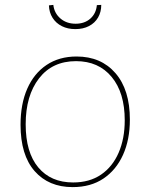

<svg xmlns="http://www.w3.org/2000/svg" viewBox="-20 -759 614 785"><path d="M293 -528Q393 -528 452 -460Q511 -392 511 -270Q511 -188 483 -126Q455 -64 403 -29Q351 6 277 6Q179 6 121.5 -59.5Q64 -125 64 -249Q64 -334 91.5 -396.5Q119 -459 170.5 -493.5Q222 -528 293 -528ZM291 -509Q194 -509 139.5 -438.5Q85 -368 85 -251Q85 -136 136.5 -74.5Q188 -13 279 -13Q346 -13 393 -45Q440 -77 465 -134.5Q490 -192 490 -267Q490 -380 436.5 -444.5Q383 -509 291 -509ZM288 -640Q257 -640 233 -652Q209 -664 195 -686Q181 -708 180 -737L198 -739Q202 -705 227 -683.5Q252 -662 289 -662Q326 -662 349.5 -683Q373 -704 376 -738L394 -739Q394 -710 381 -687.5Q368 -665 344 -652.5Q320 -640 288 -640Z"/></svg>

Font: Bitter Thin
Style: Regular
Weight: 100
Designer: Sol Matas, and Bitter project Authors
Foundry: Sol Matas
Version: Version 2.002